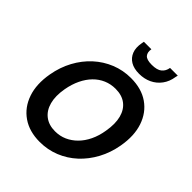

<svg xmlns="http://www.w3.org/2000/svg" viewBox="-254 -1098 1266 1266"><g transform="rotate(45 379.0 -464.5)"><path d="M330 12Q233 12 166.5 -34Q100 -80 72 -161.5Q44 -243 63 -350Q77 -430 113 -496.5Q149 -563 201.5 -611Q254 -659 319.5 -685.5Q385 -712 458 -712Q557 -712 623 -666Q689 -620 716.5 -538.5Q744 -457 725 -350Q711 -270 675 -203.5Q639 -137 587 -89Q535 -41 469.5 -14.5Q404 12 330 12ZM352 -109Q397 -109 435 -126Q473 -143 504 -174Q535 -205 556.5 -249.5Q578 -294 587 -350Q600 -425 586 -478.5Q572 -532 534 -561Q496 -590 437 -590Q392 -590 353.5 -573.5Q315 -557 284.5 -526Q254 -495 232.5 -450.5Q211 -406 201 -350Q188 -276 202.5 -222Q217 -168 255.5 -138.5Q294 -109 352 -109ZM476 -769Q427 -769 395.5 -788Q364 -807 350.5 -841.5Q337 -876 346 -924L349 -941H419Q413 -908 429 -889Q445 -870 493 -870Q542 -870 565 -889Q588 -908 593 -941H665L661 -924Q654 -876 628 -841Q602 -806 563 -787.5Q524 -769 476 -769Z"/></g></svg>

Font: DM Sans 9pt
Style: Bold Italic
Weight: 700
Italic angle: -10°
Version: Version 4.004;gftools[0.9.30]